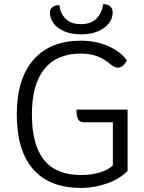

<svg xmlns="http://www.w3.org/2000/svg" viewBox="-20 -909 706 939"><path d="M604 -373V-73Q567 -35 505.5 -12.5Q444 10 377 10Q222 10 142 -81.5Q62 -173 62 -350Q62 -523 143.5 -616.5Q225 -710 377 -710Q448 -710 509 -683.5Q570 -657 601 -613Q581 -578 557 -578Q541 -578 524 -592Q490 -621 455 -634Q420 -647 376 -647Q258 -647 197 -571.5Q136 -496 136 -350Q136 -200 195.5 -126.5Q255 -53 376 -53Q426 -53 469 -66Q512 -79 532 -101V-311H391Q371 -311 362.5 -325Q354 -339 354 -373ZM224 -847Q224 -863 236 -873.5Q248 -884 270 -884Q276 -841 302 -816Q328 -791 377 -791Q425 -791 451.5 -817.5Q478 -844 485 -889Q506 -889 518.5 -878Q531 -867 531 -848Q531 -819 512.5 -795Q494 -771 459 -756Q424 -741 377 -741Q328 -741 293 -756.5Q258 -772 241 -796.5Q224 -821 224 -847Z"/></svg>

Font: Krub
Style: Regular
Weight: 400
Designer: Ekaluck Peanpanawate
Foundry: Cadson Demak Co.,Ltd.
Version: Version 1.000; ttfautohint (v1.6)